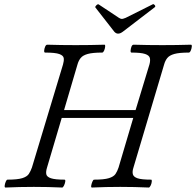

<svg xmlns="http://www.w3.org/2000/svg" viewBox="-20 -878 921 902"><path d="M6 3Q1 3 2 -6Q3 -15 7 -24.5Q11 -34 15 -34Q62 -34 84.5 -41Q107 -48 115.5 -61Q124 -74 130 -91L276 -575Q281 -592 279.5 -604.5Q278 -617 259 -624Q240 -631 192 -631Q187 -631 187.5 -640Q188 -649 192 -658.5Q196 -668 202 -668Q235 -667 268.5 -666.5Q302 -666 336 -666Q370 -666 403 -666.5Q436 -667 471 -668Q475 -668 474 -658.5Q473 -649 469 -640Q465 -631 460 -631Q415 -631 392 -624.5Q369 -618 359 -605.5Q349 -593 344 -575L281 -361H617L682 -575Q687 -593 684 -605.5Q681 -618 661.5 -624.5Q642 -631 598 -631Q593 -631 593.5 -640Q594 -649 597.5 -658.5Q601 -668 608 -668Q642 -667 675.5 -666.5Q709 -666 743 -666Q776 -666 809.5 -666.5Q843 -667 877 -668Q882 -668 881 -658.5Q880 -649 876 -640Q872 -631 867 -631Q822 -631 799 -624.5Q776 -618 766 -605.5Q756 -593 751 -575L607 -91Q601 -73 604 -60Q607 -47 626 -40.5Q645 -34 690 -34Q694 -34 693 -24.5Q692 -15 687.5 -6Q683 3 679 3Q612 0 545 0Q478 0 412 3Q407 3 408.5 -6Q410 -15 414 -24.5Q418 -34 422 -34Q469 -34 491.5 -41Q514 -48 522.5 -60.5Q531 -73 537 -91L606 -324H270L201 -91Q195 -72 197.5 -59.5Q200 -47 219.5 -40.5Q239 -34 283 -34Q288 -34 286.5 -24.5Q285 -15 280.5 -6Q276 3 272 3Q205 0 139 0Q72 0 6 3ZM535 -720Q525 -720 517 -729L428 -843Q426 -847 433 -853.5Q440 -860 444 -857L539 -794Q547 -789 553 -789Q557 -789 570 -794L698 -858Q702 -860 707 -854Q712 -848 707 -844L557 -729Q545 -720 535 -720Z"/></svg>

Font: Junicode SmExp
Style: Italic
Weight: 400
Width: 6
Italic angle: -11°
Designer: Peter S. Baker
Version: Version 2.205; ttfautohint (v1.8.4)